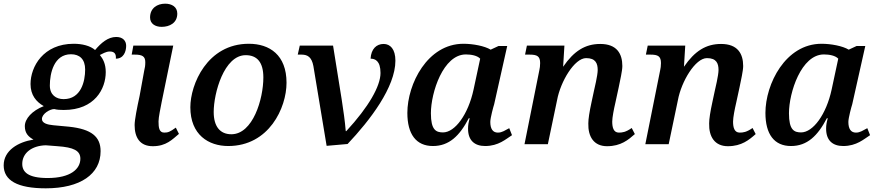

<svg xmlns="http://www.w3.org/2000/svg" viewBox="-66 -784 4764 1044"><path d="M183 240C371 240 481 163 481 38C481 -41 431 -82 310 -95L224 -103C192 -106 162 -114 162 -137C162 -165 205 -191 229 -191C244 -187 261 -186 281 -186C450 -186 509 -302 509 -392C509 -437 494 -464 477 -485C491 -491 509 -504 531 -504C557 -504 566 -490 564 -465C607 -465 620 -505 620 -535C620 -562 602 -583 566 -583C521 -583 484 -551 451 -512C425 -535 381 -546 335 -546C169 -546 100 -421 100 -327C100 -267 131 -230 172 -207C108 -182 69 -138 69 -98C69 -59 89 -40 116 -25C33 -12 -46 34 -46 115C-46 197 28 240 183 240ZM280 -245C239 -245 205 -268 205 -319C205 -385 227 -489 320 -489C367 -489 397 -462 397 -406C397 -342 375 -245 280 -245ZM193 184C86 184 55 151 55 107C55 49 106 8 183 6L247 11C334 17 371 35 371 79C371 134 319 184 193 184Z M813 -638C856 -638 898 -659 898 -710C898 -747 868 -764 832 -764C789 -764 750 -740 750 -689C750 -655 778 -638 813 -638ZM765 11C838 11 871 -26 907 -56L890 -90C858 -67 848 -63 827 -63C799 -63 796 -91 796 -124C796 -146 807 -197 813 -229L876 -536H659L650 -487H667C707 -487 724 -478 724 -446C724 -426 722 -416 718 -399L693 -262C679 -198 666 -132 666 -104C666 -37 694 11 765 11Z M1175 10C1397 10 1492 -198 1492 -334C1492 -485 1400 -546 1287 -546C1060 -546 969 -324 969 -201C969 -51 1068 10 1175 10ZM1192 -54C1130 -54 1096 -97 1096 -175C1096 -277 1152 -484 1270 -484C1333 -484 1366 -444 1366 -363C1366 -245 1309 -54 1192 -54Z M1710 9 1824 -1C1946 -130 2084 -310 2084 -454C2084 -517 2056 -545 2020 -545C1981 -545 1952 -518 1949 -465C1973 -465 2003 -454 2003 -387C2003 -316 1939 -203 1817 -71H1814C1809 -131 1802 -176 1792 -243L1745 -536H1564L1553 -487H1574C1607 -487 1629 -473 1638 -425Z M2288 10C2376 10 2433 -45 2483 -141H2488C2482 -120 2479 -104 2479 -84C2479 -20 2515 10 2572 10C2645 10 2685 -28 2718 -49L2703 -87C2679 -75 2665 -63 2641 -63C2614 -63 2600 -83 2600 -121C2600 -143 2617 -205 2621 -217L2692 -534H2645L2602 -514C2569 -534 2506 -546 2454 -546C2258 -546 2149 -327 2149 -170C2149 -54 2197 10 2288 10ZM2343 -64C2305 -64 2277 -77 2277 -168C2277 -281 2344 -488 2467 -488C2496 -488 2529 -482 2545 -465L2509 -297C2480 -162 2408 -64 2343 -64Z M3386 -55 3369 -88C3336 -65 3318 -63 3299 -63C3270 -63 3263 -91 3263 -123C3263 -145 3272 -191 3280 -225L3298 -308C3306 -348 3318 -399 3318 -425C3318 -492 3288 -545 3198 -545C3116 -545 3055 -507 2996 -421L3003 -536H2799L2789 -487H2814C2855 -487 2871 -478 2871 -441C2871 -424 2869 -414 2867 -404L2786 0H2913L2963 -239C2982 -342 3058 -468 3121 -468C3173 -468 3184 -439 3184 -403C3184 -375 3166 -300 3163 -287L3151 -231C3139 -176 3133 -137 3133 -113C3131 -41 3163 11 3235 11C3310 11 3351 -24 3386 -55Z M4043 -55 4026 -88C3993 -65 3975 -63 3956 -63C3927 -63 3920 -91 3920 -123C3920 -145 3929 -191 3937 -225L3955 -308C3963 -348 3975 -399 3975 -425C3975 -492 3945 -545 3855 -545C3773 -545 3712 -507 3653 -421L3660 -536H3456L3446 -487H3471C3512 -487 3528 -478 3528 -441C3528 -424 3526 -414 3524 -404L3443 0H3570L3620 -239C3639 -342 3715 -468 3778 -468C3830 -468 3841 -439 3841 -403C3841 -375 3823 -300 3820 -287L3808 -231C3796 -176 3790 -137 3790 -113C3788 -41 3820 11 3892 11C3967 11 4008 -24 4043 -55Z M4235 10C4323 10 4380 -45 4430 -141H4435C4429 -120 4426 -104 4426 -84C4426 -20 4462 10 4519 10C4592 10 4632 -28 4665 -49L4650 -87C4626 -75 4612 -63 4588 -63C4561 -63 4547 -83 4547 -121C4547 -143 4564 -205 4568 -217L4639 -534H4592L4549 -514C4516 -534 4453 -546 4401 -546C4205 -546 4096 -327 4096 -170C4096 -54 4144 10 4235 10ZM4290 -64C4252 -64 4224 -77 4224 -168C4224 -281 4291 -488 4414 -488C4443 -488 4476 -482 4492 -465L4456 -297C4427 -162 4355 -64 4290 -64Z"/></svg>

Font: Noto Serif Semi
Style: Italic
Weight: 600
Italic angle: -12°
Designer: Monotype Design Team
Foundry: Monotype Imaging Inc.
Version: Version 1.901